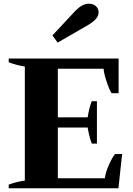

<svg xmlns="http://www.w3.org/2000/svg" viewBox="-20 -1016 716 1036"><path d="M291 -786 263 -825 387 -958Q425 -996 458 -996Q485 -996 498.5 -982Q512 -968 512 -950Q512 -931 498.5 -915Q485 -899 457 -882ZM639 -185 619 0H27V-20Q69 -35 114 -42V-657Q69 -664 27 -680V-700H620V-513H582Q570 -531 555 -576.5Q540 -622 539 -645H292V-383H453Q462 -438 475 -470H503V-241H475Q467 -263 461 -288.5Q455 -314 453 -328H292V-54H546Q548 -81 567 -124.5Q586 -168 601 -185Z"/></svg>

Font: Trirong ExtraBold
Style: Regular
Weight: 800
Designer: Katatrad Team
Foundry: CadsonDemak
Version: Version 1.001